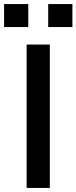

<svg xmlns="http://www.w3.org/2000/svg" viewBox="-24 -924 376 944"><path d="M107 0V-705H221V0ZM213 -791V-904H332V-791ZM-4 -791V-904H115V-791Z"/></svg>

Font: Nunito Sans 6pt SemiBold
Style: Regular
Weight: 600
Version: Version 3.101;gftools[0.9.27]